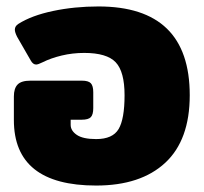

<svg xmlns="http://www.w3.org/2000/svg" viewBox="-20 -560 631 595"><path d="M23 -188V-261Q23 -286 34.5 -298Q46 -310 74 -310H234Q254 -310 261.5 -302Q269 -294 269 -274V-225Q269 -205 261.5 -197Q254 -189 233 -189H199V-173Q199 -155 218 -142Q237 -129 278 -129Q329 -129 347.5 -160Q366 -191 366 -265Q366 -338 338.5 -367Q311 -396 241 -396Q205 -396 171.5 -388Q138 -380 112 -367Q98 -360 92 -360Q82 -360 75 -373L33 -446Q26 -460 26 -468Q26 -479 37 -486Q78 -512 144.5 -526Q211 -540 285 -540Q568 -540 568 -265Q568 -126 492 -55.5Q416 15 278 15Q23 15 23 -188Z"/></svg>

Font: Mitr SemiBold
Style: Regular
Weight: 600
Designer: Thanarat Vachiruckul
Foundry: Cadson Demak
Version: Version 1.002